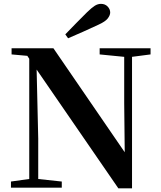

<svg xmlns="http://www.w3.org/2000/svg" viewBox="-20 -997 855 1020"><path d="M326.9 -814.5Q356.8 -844.9 386.1 -875.4Q415.4 -905.8 442.6 -932.2Q467.8 -956.6 483.8 -966.6Q499.8 -976.5 516.4 -976.5Q538.2 -976.5 551.8 -962.3Q565.4 -948.1 565.4 -930.5Q565.4 -916.4 552.8 -899.5Q540.2 -882.7 503.4 -865.9Q463.4 -846.9 422.7 -829Q382.1 -811.1 341.8 -793.6ZM38.2 0V-32.6L143.5 -47.3H171.3L308.2 -32.6V0ZM135.4 0V-713.4H172.6L183.1 -260.5V0ZM509.4 -707.9V-740.5H779.8V-707.9L674.8 -694.2H648.1ZM608.8 3.6 161.7 -646.1 159 -649.2 125.1 -700.4 41.5 -707.9V-740.5H263.8L662.2 -159.6L643 -152.8L639.8 -449.6V-740.5H681.4V3.6Z"/></svg>

Font: Noto Serif SC ExtraLight
Style: Regular
Weight: 200
Designer: Ryoko NISHIZUKA 西塚涼子 (kana & ideographs); Frank Grießhammer (Latin, Greek & Cyrillic); Wenlong ZHANG 张文龙 (bopomofo); San
Foundry: Adobe
Version: Version 2.002-H1;hotconv 1.1.0;makeotfexe 2.6.0